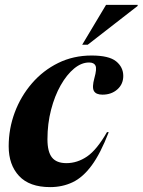

<svg xmlns="http://www.w3.org/2000/svg" viewBox="-20 -752 583 785"><path d="M344 -496.5Q313 -496.5 283 -471.8Q253 -447 228.2 -403.5Q203.5 -360 188.8 -303.2Q174 -246.5 174 -182.5Q174 -131.5 192.5 -108.2Q211 -85 251.5 -85Q296 -85 336 -112.2Q376 -139.5 417.5 -212L424.5 -211.5Q391 -124.5 354.8 -75.5Q318.5 -26.5 276.8 -6.8Q235 13 185 13Q100.5 13 58 -32.5Q15.5 -78 15.5 -154Q15.5 -225.5 40.2 -292Q65 -358.5 110.5 -411.2Q156 -464 218 -494.5Q280 -525 354.5 -525Q425.5 -525 454.8 -501.2Q484 -477.5 484 -441.5Q484 -408 459.8 -386.5Q435.5 -365 399 -365Q372.5 -365 364 -380Q355.5 -395 366 -433Q376.5 -470.5 370.5 -483.5Q364.5 -496.5 344 -496.5ZM316 -569 413.5 -732H543L542.5 -727.5L338.5 -569Z"/></svg>

Font: Newsreader Display
Style: Bold Italic
Weight: 700
Italic angle: -17°
Designer: Hugues Gentile
Foundry: Production Type
Version: Version 1.001